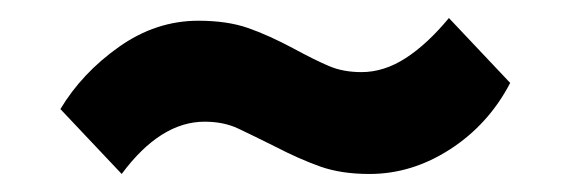

<svg xmlns="http://www.w3.org/2000/svg" viewBox="-20 -444 632 213"><path d="M115 -251 47 -323Q71 -363 112 -392Q153 -421 200 -421Q232 -421 255 -413Q278 -405 306 -390Q330 -377 345.5 -370.5Q361 -364 381 -364Q406 -364 430 -379.5Q454 -395 478 -424L546 -352Q522 -306 479.5 -278.5Q437 -251 390 -251Q359 -251 336 -259Q313 -267 284 -282Q260 -294 244 -301.5Q228 -309 207 -309Q158 -309 115 -251Z"/></svg>

Font: Haskoy SemiBold
Style: Regular
Weight: 600
Designer: Ertekin Erdin
Foundry: Ertekin Erdin
Version: Version 1.500; ttfautohint (v1.8.3)